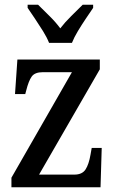

<svg xmlns="http://www.w3.org/2000/svg" viewBox="-20 -786 485 806"><path d="M28 0V-40L282 -483H160Q126 -483 113 -464.5Q100 -446 90 -406L86 -391H43L53 -536H399V-495L144 -53H292Q325 -53 339 -74.5Q353 -96 360 -137L365 -165H407L402 0ZM186 -606Q177 -629 160.5 -655.5Q144 -682 126.5 -708Q109 -734 96 -753V-766H140Q162 -744 188 -718.5Q214 -693 233 -667Q253 -693 279 -718.5Q305 -744 327 -766H371V-753Q358 -734 340.5 -708Q323 -682 307 -655.5Q291 -629 282 -606Z"/></svg>

Font: Noto Serif Tamil Condensed Medium
Style: Italic
Weight: 500
Width: 3
Italic angle: -12°
Designer: Indian Type Foundry, Tom Grace, and the Monotype Design Team
Foundry: Monotype Imaging Inc.
Version: Version 2.003; ttfautohint (v1.8.4.7-5d5b)